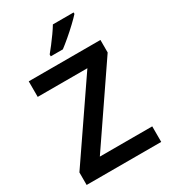

<svg xmlns="http://www.w3.org/2000/svg" viewBox="-223 -1046 1022 1155"><g transform="rotate(-30 288.0 -469.0)"><path d="M547 0H29V-87L384 -606H39V-714H537V-627L183 -108H547ZM480 -928Q464 -910 433.5 -881Q403 -852 370 -824Q337 -796 313 -778H229V-791Q244 -809 264 -835Q284 -861 303.5 -888.5Q323 -916 336 -938H480Z"/></g></svg>

Font: Noto Sans Gujarati UI SemiBold
Style: Regular
Weight: 600
Designer: Jelle Bosma - Monotype Design Team, Universal Thirst
Foundry: Monotype Imaging Inc.
Version: Version 2.106; ttfautohint (v1.8.4.7-5d5b)